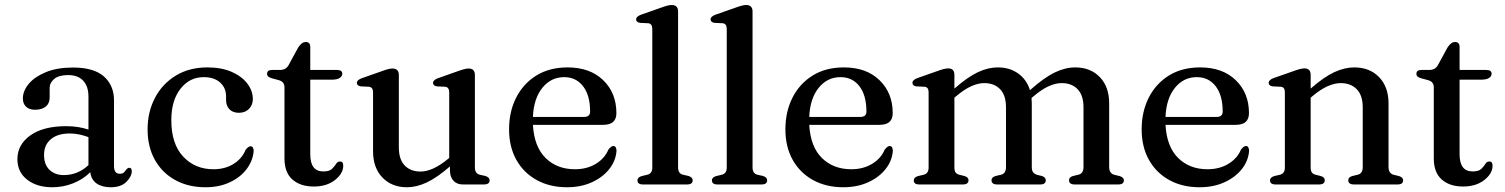

<svg xmlns="http://www.w3.org/2000/svg" viewBox="-20 -758 6184 789"><path d="M51.5 -104Q51.5 -163.5 104.5 -201.5Q157.5 -239.5 252 -239.5Q278.5 -239.5 301.5 -235.8Q324.5 -232 343.5 -225.5V-360.5Q343.5 -403.5 321.8 -426.5Q300 -449.5 260 -449.5Q222 -449.5 203 -433.8Q184 -418 184 -396.5V-357Q184 -333 168 -320Q152 -307 124.5 -307Q100 -307 87 -319.5Q74 -332 74 -353.5Q74 -384.5 98.2 -413.5Q122.5 -442.5 168.5 -461.5Q214.5 -480.5 280 -480.5Q365.5 -480.5 407 -443.8Q448.5 -407 448.5 -345.5V-75Q448.5 -44 472 -44Q484.5 -44 489.8 -49.8Q495 -55.5 499 -61Q505 -68.5 511 -68.5Q521.5 -68.5 521.5 -54.5Q521.5 -33 499.5 -10.8Q477.5 11.5 435 11.5Q399 11.5 376.8 -4.2Q354.5 -20 351 -50.5Q321 -20.5 280 -4.5Q239 11.5 195 11.5Q131.5 11.5 91.5 -19.8Q51.5 -51 51.5 -104ZM161 -121.5Q161 -81 183.8 -59.8Q206.5 -38.5 242 -38.5Q300 -38.5 343.5 -79.5V-194.5Q326 -201 307 -205.2Q288 -209.5 266.5 -209.5Q217 -209.5 189 -186Q161 -162.5 161 -121.5Z M1019 -350.5Q1019 -326.5 1003.2 -310.5Q987.5 -294.5 962 -294.5Q936.5 -294.5 922.8 -309Q909 -323.5 909 -347V-362Q909 -397 884.5 -419Q860 -441 817 -441Q759 -441 721.5 -393Q684 -345 684 -264.5Q684 -166.5 732.8 -114.5Q781.5 -62.5 857 -62.5Q904.5 -62.5 939.5 -84.2Q974.5 -106 989 -142Q1000.5 -157 1010 -157Q1016.5 -157 1019.5 -151Q1022.5 -145 1022.5 -137.5Q1019 -96.5 993 -62.5Q967 -28.5 923.5 -8.5Q880 11.5 824.5 11.5Q754 11.5 700.2 -18Q646.5 -47.5 616.5 -101Q586.5 -154.5 586.5 -226.5Q586.5 -298 616.8 -355.8Q647 -413.5 702.2 -447.2Q757.5 -481 832 -481Q890 -481 931.8 -462.8Q973.5 -444.5 996.2 -414.8Q1019 -385 1019 -350.5Z M1126 -428.5 1100 -435.5Q1087 -439 1082.2 -443.5Q1077.5 -448 1077.5 -454.5Q1077.5 -470.5 1098 -470.5H1130Q1155 -470.5 1166 -490.5L1205.5 -563Q1220 -585.5 1236.5 -585.5Q1255 -585.5 1255 -564.5V-470.5H1365Q1386.5 -470.5 1386.5 -455Q1386.5 -444.5 1375.8 -437.5Q1365 -430.5 1342 -430.5H1255V-124Q1255 -53.5 1308.5 -53.5Q1333.5 -53.5 1344 -63.8Q1354.5 -74 1360.8 -84.2Q1367 -94.5 1377.5 -94.5Q1390.5 -94.5 1390.5 -77Q1390.5 -45 1356.5 -18.2Q1322.5 8.5 1269.5 8.5Q1214.5 8.5 1181.8 -20.2Q1149 -49 1149 -107V-399.5Q1149 -422 1126 -428.5Z M1513 -136.5V-378.5Q1513 -399.5 1496.5 -401.5L1463 -403Q1446.5 -405.5 1446.5 -417.5Q1446.5 -429 1466.5 -436.5L1549 -465.5Q1578.5 -476.5 1592 -476.5Q1619 -476.5 1619 -450V-152.5Q1619 -102.5 1643.2 -77.8Q1667.5 -53 1708 -53Q1732.5 -53 1761.2 -66Q1790 -79 1823 -106.5L1826 -109V-378.5Q1826 -399.5 1809.5 -401.5L1775.5 -403Q1759.5 -405.5 1759.5 -417.5Q1759.5 -429 1779.5 -436.5L1861.5 -465.5Q1892 -476.5 1905.5 -476.5Q1931.5 -476.5 1931.5 -450V-70Q1931.5 -45 1951.5 -40L1974 -35Q1992 -29.5 1992 -17Q1992 0 1968.5 0H1881.5Q1857.5 0 1843.2 -15.5Q1829 -31 1829 -59V-74Q1774.5 -27 1732.8 -7.8Q1691 11.5 1652.5 11.5Q1590 11.5 1551.5 -28.5Q1513 -68.5 1513 -136.5Z M2513 -293Q2513 -245 2459 -245H2170Q2175 -155 2222 -108.8Q2269 -62.5 2342.5 -62.5Q2392 -62.5 2428.5 -84.8Q2465 -107 2480 -143Q2491.5 -158 2500.5 -158Q2507.5 -158 2510.5 -152Q2513.5 -146 2513.5 -138Q2510.5 -97 2483.5 -63Q2456.5 -29 2411.8 -8.8Q2367 11.5 2310 11.5Q2239.5 11.5 2185.8 -18Q2132 -47.5 2102 -101Q2072 -154.5 2072 -226.5Q2072 -299.5 2101.2 -357Q2130.5 -414.5 2184.2 -447.8Q2238 -481 2312.5 -481Q2404.5 -481 2458.8 -428.5Q2513 -376 2513 -293ZM2298.5 -441Q2244 -441 2208.5 -396.8Q2173 -352.5 2170 -277.5H2380Q2405 -277.5 2405 -299.5Q2405 -366 2376.2 -403.5Q2347.5 -441 2298.5 -441Z M2766.5 -711V-70Q2766.5 -45 2786.5 -40L2809 -35Q2826.5 -29.5 2826.5 -17Q2826.5 0 2803.5 0H2622Q2599.5 0 2599.5 -17Q2599.5 -29 2617 -34.5L2640.5 -40Q2660.5 -45 2660.5 -69.5V-639.5Q2660.5 -660.5 2644 -662.5L2610.5 -664Q2594 -666.5 2594 -678.5Q2594 -690 2614 -697.5L2696.5 -726.5Q2726 -737.5 2739.5 -737.5Q2766.5 -737.5 2766.5 -711Z M3072.5 -711V-70Q3072.5 -45 3092.5 -40L3115 -35Q3132.5 -29.5 3132.5 -17Q3132.5 0 3109.5 0H2928Q2905.5 0 2905.5 -17Q2905.5 -29 2923 -34.5L2946.5 -40Q2966.5 -45 2966.5 -69.5V-639.5Q2966.5 -660.5 2950 -662.5L2916.5 -664Q2900 -666.5 2900 -678.5Q2900 -690 2920 -697.5L3002.5 -726.5Q3032 -737.5 3045.5 -737.5Q3072.5 -737.5 3072.5 -711Z M3648.5 -293Q3648.5 -245 3594.5 -245H3305.5Q3310.5 -155 3357.5 -108.8Q3404.5 -62.5 3478 -62.5Q3527.5 -62.5 3564 -84.8Q3600.5 -107 3615.5 -143Q3627 -158 3636 -158Q3643 -158 3646 -152Q3649 -146 3649 -138Q3646 -97 3619 -63Q3592 -29 3547.2 -8.8Q3502.5 11.5 3445.5 11.5Q3375 11.5 3321.2 -18Q3267.5 -47.5 3237.5 -101Q3207.5 -154.5 3207.5 -226.5Q3207.5 -299.5 3236.8 -357Q3266 -414.5 3319.8 -447.8Q3373.5 -481 3448 -481Q3540 -481 3594.2 -428.5Q3648.5 -376 3648.5 -293ZM3434 -441Q3379.5 -441 3344 -396.8Q3308.5 -352.5 3305.5 -277.5H3515.5Q3540.5 -277.5 3540.5 -299.5Q3540.5 -366 3511.8 -403.5Q3483 -441 3434 -441Z M3902 -450.5V-394Q3957 -442 3998.8 -461.5Q4040.5 -481 4080 -481Q4129.5 -481 4164.2 -456Q4199 -431 4212.5 -387.5Q4270.5 -439 4314 -460Q4357.5 -481 4398 -481Q4461.5 -481 4499.8 -441Q4538 -401 4538 -333V-71.5Q4538 -45 4560 -39.5L4581 -34.5Q4598.5 -29 4598.5 -17Q4598.5 0 4575.5 0H4396.5Q4373 0 4373 -17.5Q4373 -29.5 4388.5 -34.5L4411.5 -40Q4432.5 -45 4432.5 -71.5V-316.5Q4432.5 -366.5 4408.2 -391.5Q4384 -416.5 4343 -416.5Q4317.5 -416.5 4289 -403.5Q4260.5 -390.5 4227.5 -362.5L4219 -355.5Q4220 -344.5 4220 -333V-71.5Q4220 -57 4225.8 -49.8Q4231.5 -42.5 4242 -39.5L4262.5 -34.5Q4277.5 -29 4277.5 -17.5Q4277.5 0 4255 0H4078Q4054.5 0 4054.5 -17.5Q4054.5 -29.5 4070.5 -34.5L4093.5 -40Q4114 -45 4114 -71.5V-316.5Q4114 -366.5 4089.8 -391.5Q4065.5 -416.5 4024.5 -416.5Q3999.5 -416.5 3970.8 -403.5Q3942 -390.5 3909 -362.5L3902 -356.5V-70Q3902 -56 3907 -49.2Q3912 -42.5 3922 -40L3944 -34.5Q3960 -29.5 3960 -17.5Q3960 0 3936.5 0H3757.5Q3735 0 3735 -17Q3735 -29 3752.5 -34.5L3776 -40Q3796 -45 3796 -69.5V-379Q3796 -400 3779.5 -401.5L3746 -403Q3729.5 -405.5 3729.5 -417.5Q3729.5 -429.5 3749.5 -437L3832 -466Q3862 -477 3876 -477Q3902 -477 3902 -450.5Z M5112.5 -293Q5112.5 -245 5058.5 -245H4769.5Q4774.5 -155 4821.5 -108.8Q4868.5 -62.5 4942 -62.5Q4991.5 -62.5 5028 -84.8Q5064.5 -107 5079.5 -143Q5091 -158 5100 -158Q5107 -158 5110 -152Q5113 -146 5113 -138Q5110 -97 5083 -63Q5056 -29 5011.2 -8.8Q4966.5 11.5 4909.5 11.5Q4839 11.5 4785.2 -18Q4731.5 -47.5 4701.5 -101Q4671.5 -154.5 4671.5 -226.5Q4671.5 -299.5 4700.8 -357Q4730 -414.5 4783.8 -447.8Q4837.5 -481 4912 -481Q5004 -481 5058.2 -428.5Q5112.5 -376 5112.5 -293ZM4898 -441Q4843.5 -441 4808 -396.8Q4772.5 -352.5 4769.5 -277.5H4979.5Q5004.5 -277.5 5004.5 -299.5Q5004.5 -366 4975.8 -403.5Q4947 -441 4898 -441Z M5366 -450.5V-394Q5421 -442 5463.2 -461.5Q5505.5 -481 5545 -481Q5608.5 -481 5647.2 -441Q5686 -401 5686 -333V-71.5Q5686 -45 5708 -39.5L5729 -34.5Q5746 -29 5746 -17Q5746 0 5723.5 0H5544Q5520.5 0 5520.5 -17.5Q5520.5 -29.5 5536.5 -34.5L5559.5 -40Q5580 -45 5580 -71.5V-316.5Q5580 -366.5 5555.2 -391.5Q5530.5 -416.5 5489.5 -416.5Q5464.5 -416.5 5435.2 -403.5Q5406 -390.5 5373 -362.5L5366 -356.5V-70Q5366 -56 5371 -49.2Q5376 -42.5 5386 -40L5408 -34.5Q5424 -29.5 5424 -17.5Q5424 0 5400.5 0H5221.5Q5199 0 5199 -17Q5199 -29 5216.5 -34.5L5240 -40Q5260 -45 5260 -69.5V-379Q5260 -400 5243.5 -401.5L5210 -403Q5193.5 -405.5 5193.5 -417.5Q5193.5 -429.5 5213.5 -437L5296 -466Q5326 -477 5340 -477Q5366 -477 5366 -450.5Z M5849 -428.5 5823 -435.5Q5810 -439 5805.2 -443.5Q5800.5 -448 5800.5 -454.5Q5800.5 -470.5 5821 -470.5H5853Q5878 -470.5 5889 -490.5L5928.5 -563Q5943 -585.5 5959.5 -585.5Q5978 -585.5 5978 -564.5V-470.5H6088Q6109.5 -470.5 6109.5 -455Q6109.5 -444.5 6098.8 -437.5Q6088 -430.5 6065 -430.5H5978V-124Q5978 -53.5 6031.5 -53.5Q6056.5 -53.5 6067 -63.8Q6077.5 -74 6083.8 -84.2Q6090 -94.5 6100.5 -94.5Q6113.5 -94.5 6113.5 -77Q6113.5 -45 6079.5 -18.2Q6045.5 8.5 5992.5 8.5Q5937.5 8.5 5904.8 -20.2Q5872 -49 5872 -107V-399.5Q5872 -422 5849 -428.5Z"/></svg>

Font: Fraunces 9pt
Style: Regular
Weight: 400
Version: Version 1.000;[b76b70a41]